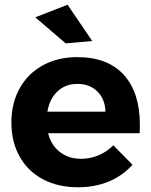

<svg xmlns="http://www.w3.org/2000/svg" viewBox="-20 -784 637 810"><path d="M570 -259Q570 -235 569 -222H183Q196 -171 233 -142.5Q270 -114 322 -114Q360 -114 395 -128.5Q430 -143 458 -171L539 -89Q498 -43 439.5 -18.5Q381 6 309 6Q224 6 160.5 -28Q97 -62 62.5 -124Q28 -186 28 -267Q28 -349 63 -411.5Q98 -474 161 -508.5Q224 -543 305 -543Q435 -543 502.5 -468Q570 -393 570 -259ZM425 -313Q423 -366 391 -398Q359 -430 306 -430Q256 -430 222.5 -398.5Q189 -367 180 -313ZM265 -764 369 -611 257 -601 129 -711Z"/></svg>

Font: Montserrat SemiBold
Style: Regular
Weight: 600
Designer: Julieta Ulanovsky
Foundry: Julieta Ulanovsky
Version: Version 6.001